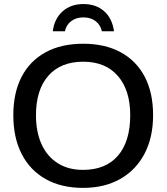

<svg xmlns="http://www.w3.org/2000/svg" viewBox="-20 -913 818 943"><path d="M731.9 -347.2Q731.9 -237.8 689.7 -157.7Q647.5 -77.6 570.3 -33.9Q493.2 9.8 387.7 9.8Q281.7 9.8 204.8 -33.2Q127.9 -76.2 86.7 -156.2Q45.4 -236.3 45.4 -347.2Q45.4 -457.5 86.2 -535.9Q127 -614.3 203.9 -656.2Q280.8 -698.2 388.7 -698.2Q495.6 -698.2 572.5 -656.5Q649.4 -614.7 690.7 -536.4Q731.9 -458 731.9 -347.2ZM619.6 -347.2Q619.6 -469.7 559.1 -539.8Q498.5 -609.9 388.7 -609.9Q277.8 -609.9 217.3 -540.8Q156.7 -471.7 156.7 -347.2Q156.7 -264.6 184.3 -204.3Q211.9 -144 263.9 -111.3Q315.9 -78.6 387.7 -78.6Q499.5 -78.6 559.6 -148.7Q619.6 -218.8 619.6 -347.2ZM389.6 -893.1Q451.7 -893.1 491.5 -857.9Q531.2 -822.8 540 -759.3H480.5Q473.1 -791.5 449 -809.6Q424.8 -827.6 389.6 -827.6Q354 -827.6 329.6 -809.1Q305.2 -790.5 298.8 -759.3H239.3Q247.1 -821.3 287.4 -857.2Q327.6 -893.1 389.6 -893.1Z"/></svg>

Font: Arimo Medium
Style: Regular
Weight: 500
Designer: Steve Matteson
Foundry: Monotype Imaging Inc.
Version: Version 1.33